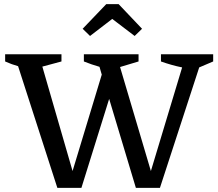

<svg xmlns="http://www.w3.org/2000/svg" viewBox="-20 -914 1061 934"><path d="M259 0 68 -592Q36 -601 5 -615V-650H279V-615L186 -590L333 -82L475 -551L464 -589Q425 -600 388 -615V-650H654V-615L564 -588L714 -82L866 -586Q813 -597 763 -615V-650H1017V-615L949 -586L758 0H641L511 -433L376 0ZM557 -894 671 -774 635 -739 526 -822 418 -739 382 -774 497 -894Z"/></svg>

Font: Piazzolla Medium
Style: Regular
Weight: 500
Designer: Juan Pablo del Peral
Foundry: Huerta Tipografica
Version: Version 1.330